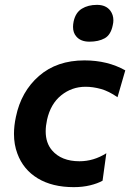

<svg xmlns="http://www.w3.org/2000/svg" viewBox="-20 -759 536 790"><path d="M283.5 11Q195 11 135.2 -25.2Q75.5 -61.5 51.5 -127Q37.5 -164 37.5 -208Q37.5 -241.5 45.5 -278.5Q67 -382.5 140.5 -446.5Q214 -510.5 327.5 -510.5Q422.5 -510.5 495.5 -469.5L463.5 -359Q427.5 -384 395 -393Q362.5 -402 332 -402Q275.5 -402 231.8 -366.8Q188 -331.5 173.5 -266Q168 -240.5 168 -218.5Q168 -171 194 -140.5Q232.5 -95.5 307 -95.5Q365.5 -95.5 417.5 -128.5L402 -15.5Q381.5 -4 350.8 3.5Q320 11 283.5 11ZM348 -587.5Q311.5 -587.5 293.5 -609.5Q280.5 -624.5 280.5 -648.5Q280.5 -659 283 -671Q291 -707.5 316.8 -723.2Q342.5 -739 379 -739Q416 -739 434 -715Q446.5 -698 446.5 -675.5Q446.5 -666 444 -655.5Q436 -615.5 410.8 -601.5Q385.5 -587.5 348 -587.5Z"/></svg>

Font: Heraclito SemiBold
Style: Italic
Weight: 600
Italic angle: -12°
Designer: Kostas Bartsokas (font) & Cristiano Sobral (main changes)
Foundry: Kostas Bartsokas (font) & Cristiano Sobral (main changes)
Version: Version 1.00;July 8, 2020;FontCreator 13.0.0.2655 64-bit